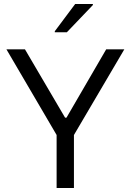

<svg xmlns="http://www.w3.org/2000/svg" viewBox="-20 -933 649 953"><path d="M261 0V-263L12 -688H104L303 -349H310L507 -688H597L347 -263V0ZM252 -773V-778L353 -913H441V-908L312 -773Z"/></svg>

Font: Saira
Style: Regular
Weight: 400
Designer: Hector Gatti with collaboration of the Omnibus-Type team
Foundry: Omnibus-Type
Version: Version 1.100; ttfautohint (v1.8.3)